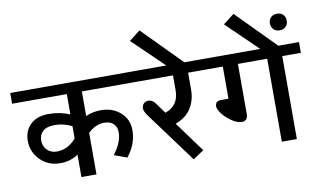

<svg xmlns="http://www.w3.org/2000/svg" viewBox="-104 -1106 2176 1309"><g transform="rotate(-10 984.5 -451.0)"><path d="M467.6 0H363.5V-155.2Q309.4 -117.8 239.6 -117.8Q155.7 -117.8 100.9 -173.2Q46 -228.5 46 -306.9Q46 -374.6 90.7 -418.4Q135.5 -462.1 216.6 -462.3Q297.8 -462.6 363.5 -432.8V-574.3H-15.2V-648.6H839.7V-574.3H467.6V-403.9Q516.7 -425.7 570.8 -425.7Q654.2 -425.7 707.8 -377.4Q761.4 -329.1 761.4 -254.3Q761.4 -159.8 695.1 -76.3L606.7 -108.7Q666.8 -188.1 666.8 -257.3Q666.8 -293.7 644.1 -315.7Q621.3 -337.7 580.9 -337.7Q519.2 -337.7 467.6 -287.2ZM229.5 -200.2Q306.4 -200.2 363.5 -266.9V-352.4Q303.8 -380.7 246.7 -380.7Q189.6 -380.7 163 -356.4Q136.5 -332.2 136.5 -292.5Q136.5 -252.8 162.3 -226.5Q188.1 -200.2 229.5 -200.2Z M883.2 -332.2Q857.4 -367 857.4 -387.3Q857.4 -407.5 870.1 -420.4Q882.7 -433.3 902.9 -433.3Q930.2 -433.3 950.5 -405.5L1003.5 -332.2Q1053.6 -350.4 1076.1 -385Q1098.6 -419.6 1098.6 -474.2V-574.3H820V-648.6H1307.9V-574.3H1203.2V-457.5Q1203.2 -385.2 1168.6 -329.6Q1134 -274 1059.2 -246.2L1213.3 -36.4L1138.5 14.2Z M1209.8 -628.9H1085.4L850.4 -856.4L926.7 -915.6Z M1750.8 0V-574.3H1548V-228Q1548 -180 1506.1 -180Q1476.2 -180 1439.1 -204.5Q1401.9 -229 1376.6 -261.4Q1351.4 -293.7 1351.4 -316Q1351.4 -351.9 1393.8 -351.9H1443.4V-574.3H1277.6V-648.6H1983.8V-574.3H1854.9V0Z M1826.1 -766.9Q1810.4 -783.6 1810.4 -807.9Q1810.4 -832.2 1825.8 -848.6Q1841.3 -865 1869.1 -865Q1896.9 -865 1912 -848.6Q1927.2 -832.2 1927.2 -807.9Q1927.2 -783.6 1911.8 -766.9Q1896.4 -750.3 1869.1 -750.3Q1841.8 -750.3 1826.1 -766.9ZM1860.5 -628.9H1736.1L1501 -856.4L1577.4 -915.6Z"/></g></svg>

Font: Khula SemiBold
Style: Regular
Weight: 600
Designer: Erin McLaughlin, Steve Matteson
Version: Version 1.002;PS 1.0;hotconv 1.0.72;makeotf.lib2.5.5900; ttf